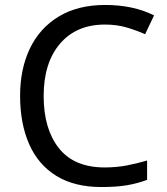

<svg xmlns="http://www.w3.org/2000/svg" viewBox="-20 -744 672 774"><path d="M403 -645Q288 -645 222 -568Q156 -491 156 -357Q156 -224 217.5 -146.5Q279 -69 402 -69Q449 -69 491 -77Q533 -85 573 -97V-19Q533 -4 490.5 3Q448 10 389 10Q280 10 207 -35Q134 -80 97.5 -163Q61 -246 61 -358Q61 -466 100.5 -548.5Q140 -631 217 -677.5Q294 -724 404 -724Q517 -724 601 -682L565 -606Q532 -621 491.5 -633Q451 -645 403 -645Z"/></svg>

Font: Noto Sans Tifinagh Hawad
Style: Regular
Weight: 400
Designer: JamraPatel
Foundry: JamraPatel LLC
Version: Version 2.006; ttfautohint (v1.8.4.7-5d5b)